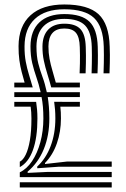

<svg xmlns="http://www.w3.org/2000/svg" viewBox="-20 -829 557 849"><path d="M67.5 -45.8V-67Q98.2 -81.5 121.8 -116.5Q145.2 -151.5 158.5 -200.5Q171.8 -249.5 171.8 -305.2Q171.8 -333 169.8 -356.4Q167.8 -379.8 163.8 -399.8H43.2V-421.2H159.8Q151.2 -458.2 140.6 -488.4Q130 -518.5 122.4 -550.4Q114.8 -582.2 114.8 -624.2Q115.2 -693 154 -729.9Q192.8 -766.8 264.5 -766.8Q341.2 -766.8 375.6 -733.1Q410 -699.5 412.2 -622.2Q412.8 -602 412.9 -585Q413 -568 412.6 -549.4Q412.2 -530.8 411.2 -504.8H385Q385.8 -531 386.1 -549.5Q386.5 -568 386.4 -584.6Q386.2 -601.2 385.8 -621.8Q384 -688 355.9 -716.8Q327.8 -745.5 264.5 -745.5Q205.5 -745.5 173.6 -714.1Q141.8 -682.8 141.2 -624Q141.2 -580.2 149.1 -549.2Q157 -518.2 167.9 -489Q178.8 -459.8 187 -421.2H333.2V-399.8H191.2Q194.2 -380 196.2 -356.8Q198.2 -333.5 198.2 -305.2Q198.2 -230.2 173.8 -169.9Q149.2 -109.5 102.2 -70V-64.5L191 -68.8H474V-45.8ZM43.2 -442.5V-463.8H88.8Q82 -486.8 75.8 -511Q69.5 -535.2 65.6 -563Q61.8 -590.8 62 -624.8Q62.5 -713.8 115 -761.5Q167.5 -809.2 264.5 -809.2Q369.2 -809.2 415.8 -766.1Q462.2 -723 465 -623.8Q465.8 -603.5 465.9 -586.5Q466 -569.5 465.6 -550.4Q465.2 -531.2 464.2 -504.8H437.8Q438.8 -531.5 439.1 -550.4Q439.5 -569.2 439.4 -586.1Q439.2 -603 438.8 -623.2Q436.2 -711.5 395.8 -749.8Q355.2 -788 264.5 -788Q180 -788 134.5 -745.6Q89 -703.2 88.5 -624.5Q88.2 -586.2 94 -555.9Q99.8 -525.5 108.2 -498.4Q116.8 -471.2 124.8 -442.5ZM206.5 -442.5Q198 -474.5 189 -503.1Q180 -531.8 173.8 -561Q167.5 -590.2 167.8 -623.8Q168.2 -672 193.2 -698.1Q218.2 -724.2 264.5 -724.2Q313.8 -724.2 335.8 -700.2Q357.8 -676.2 359.2 -621Q360 -600.8 360 -584.2Q360 -567.8 359.8 -549.4Q359.5 -531 358.5 -504.8H332Q333 -531.2 333.4 -549.5Q333.8 -567.8 333.6 -584Q333.5 -600.2 332.8 -620.2Q331.8 -664.5 315.9 -683.8Q300 -703 264.5 -703Q194.8 -703 194.2 -623.8Q194.2 -594.8 199.1 -568.9Q204 -543 211.6 -517.5Q219.2 -492 226.8 -463.8H333.2V-442.5ZM67.5 -90V-114Q82 -121.2 93.6 -144.8Q105.2 -168.2 112.1 -208.2Q119 -248.2 119 -305.2Q119 -319.8 118.1 -332.5Q117.2 -345.2 115.5 -357.2H43.2V-378.5H139.8Q142.2 -362.2 143.9 -344.1Q145.5 -326 145.5 -305.2Q145.5 -220.5 125.6 -165.5Q105.8 -110.5 67.5 -90ZM144.8 -85 144.5 -92.5Q182.8 -127.5 203.8 -182.8Q224.8 -238 224.8 -305.2Q224.8 -325.8 223.4 -344Q222 -362.2 219.5 -378.8L333.2 -378.5V-357.2H246.8Q248.2 -345.5 248.9 -332.5Q249.5 -319.5 249.5 -305.2Q249.5 -246.8 231.6 -195.4Q213.8 -144 179 -108.2V-103.8L277.2 -114.8H474V-91.8H240.8ZM67.5 0V-23H474V0Z"/></svg>

Font: Big Shoulders Inline Text Thin ExtraBold
Style: Regular
Weight: 800
Version: Version 2.002